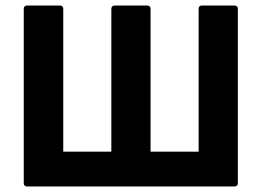

<svg xmlns="http://www.w3.org/2000/svg" viewBox="-20 -675 947 695"><path d="M79 0Q66 0 66 -13V-642Q66 -655 79 -655H196Q209 -655 209 -642V-126H383V-642Q383 -655 396 -655H512Q525 -655 525 -642V-126H699V-642Q699 -655 711 -655H828Q841 -655 841 -642V-13Q841 0 828 0Z"/></svg>

Font: Sofia Sans ExtraBold
Style: Regular
Weight: 800
Designer: Botio Nikoltchev, Ani Petrova
Foundry: lettersoup
Version: Version 4.101; ttfautohint (v1.8.4.7-5d5b)